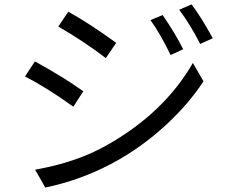

<svg xmlns="http://www.w3.org/2000/svg" viewBox="-20 -814 1040 869"><path d="M716 -746Q774 -662 809 -591L752 -565Q707 -659 661 -723ZM847 -794Q890 -738 943 -641L886 -615Q840 -705 791 -770ZM289 -761Q385 -708 506 -620L459 -551Q367 -622 244 -694ZM139 -46Q326 -79 462 -156Q722 -302 853 -529L901 -446Q835 -345 735 -252Q497 -31 185 35ZM138 -536Q266 -466 357 -401L312 -331Q191 -418 93 -468Z"/></svg>

Font: Swei Fan Sans CJK TC
Style: Regular
Weight: 400
Version: Version 2.130